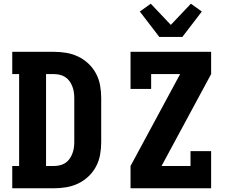

<svg xmlns="http://www.w3.org/2000/svg" viewBox="-20 -1014 1240 1034"><path d="M46 0V-120H83V-615H46V-735H269Q303 -735 336.5 -729.5Q370 -724 400.5 -709.5Q431 -695 456 -671.5Q481 -648 497 -618Q513 -588 519 -554.5Q525 -521 525 -487V-248Q525 -214 519 -180.5Q513 -147 497 -117Q481 -87 456 -63.5Q431 -40 400.5 -25.5Q370 -11 336.5 -5.5Q303 0 269 0ZM228 -120H269Q285 -120 301 -123.5Q317 -127 330.5 -135.5Q344 -144 353.5 -157Q363 -170 369 -185Q375 -200 377.5 -216Q380 -232 380 -248V-487Q380 -503 377.5 -519Q375 -535 369 -550Q363 -565 353.5 -578Q344 -591 330.5 -599.5Q317 -608 301 -611.5Q285 -615 269 -615H228ZM683 0V-120L950 -615H794V-535H683V-735H1117V-615L850 -120H1006V-200H1117V0ZM838 -815 733 -952 792 -994 900 -880 1008 -994 1067 -952 962 -815Z"/></svg>

Font: Iosevka Etoile Heavy
Style: Regular
Weight: 900
Designer: Belleve Invis
Foundry: Belleve Invis
Version: Version 22.1.2; ttfautohint (v1.8.4)